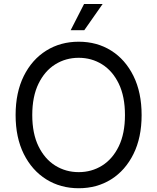

<svg xmlns="http://www.w3.org/2000/svg" viewBox="-20 -950 802 979"><path d="M381.3 9.8Q288.6 9.8 215.8 -35.6Q143.1 -81.1 101.3 -164.8Q59.6 -248.5 59.6 -363.3Q59.6 -478.5 101.3 -562.5Q143.1 -646.5 215.8 -691.9Q288.6 -737.3 381.3 -737.3Q474.6 -737.3 546.9 -691.9Q619.1 -646.5 660.6 -562.5Q702.1 -478.5 702.1 -363.3Q702.1 -248.5 660.6 -164.8Q619.1 -81.1 546.9 -35.6Q474.6 9.8 381.3 9.8ZM381.3 -72.3Q447.3 -72.3 500.7 -105.7Q554.2 -139.2 585.7 -204.1Q617.2 -269 617.2 -363.3Q617.2 -458 585.7 -523.2Q554.2 -588.4 500.7 -621.8Q447.3 -655.3 381.3 -655.3Q315.4 -655.3 261.7 -621.8Q208 -588.4 176.3 -523.2Q144.5 -458 144.5 -363.3Q144.5 -269 176.3 -204.1Q208 -139.2 261.7 -105.7Q315.4 -72.3 381.3 -72.3ZM340.3 -795.9 408.7 -929.7H503.4L409.7 -795.9Z"/></svg>

Font: Inter V
Style: Weight 400 Optical size 14.0
Weight: 400
Designer: Rasmus Andersson
Foundry: rsms
Version: Version 4.000;git-4fc901f